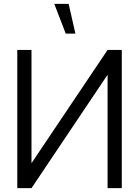

<svg xmlns="http://www.w3.org/2000/svg" viewBox="-20 -980 724 1000"><path d="M70 0V-720H144V-130L540.3 -720H614.3V0H540.3V-590.7L144 0ZM337.5 -960H262.7L322.3 -805H372.7Z"/></svg>

Font: Hauora
Style: Regular
Weight: 400
Designer: Wayne Shih
Foundry: WCYS
Version: Version 1.001